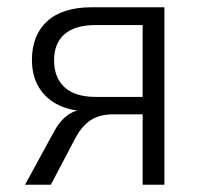

<svg xmlns="http://www.w3.org/2000/svg" viewBox="-20 -509 558 529"><path d="M49 0 128 -145Q144 -175 165.5 -191Q187 -207 213 -207H220L219 -203Q175 -203 140.5 -220Q106 -237 87 -268.5Q68 -300 68 -344Q68 -412 110 -450.5Q152 -489 233 -489H433V0H373V-194H293Q254 -194 230 -178Q206 -162 189 -131L120 0ZM244 -242H373V-440H244Q187 -440 158 -415Q129 -390 129 -343Q129 -295 158 -268.5Q187 -242 244 -242Z"/></svg>

Font: Nunito Sans 10pt SemiCondensed Light
Style: Regular
Weight: 300
Width: 4
Designer: Vernon Adams
Foundry: Vernon Adams
Version: Version 3.101;gftools[0.9.27]